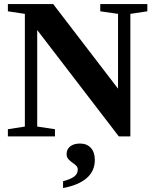

<svg xmlns="http://www.w3.org/2000/svg" viewBox="-20 -675 762 950"><path d="M564 -606.4 476.1 -619.1V-654.8H709V-619.1L625 -606.4V0H567.9L164.1 -526.4V-48.8L252 -35.6V0H19V-35.6L103 -48.8V-606.4L19 -619.1V-654.8H243.2L564 -236.3ZM449.2 116.2Q449.2 171.4 408.9 206.3Q368.7 241.2 292 255.4V221.7Q329.1 211.9 346.9 198.7Q364.7 185.5 364.7 164.1Q364.7 151.9 356.2 144Q347.7 136.2 337.2 128.9Q326.7 121.6 318.1 112.1Q309.6 102.5 309.6 86.4Q309.6 63.5 327.4 49.3Q345.2 35.2 376 35.2Q409.7 35.2 429.4 56.6Q449.2 78.1 449.2 116.2Z"/></svg>

Font: Tinos
Style: Bold
Weight: 700
Designer: Steve Matteson
Foundry: Monotype Imaging Inc.
Version: Version 1.23